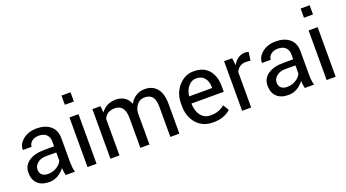

<svg xmlns="http://www.w3.org/2000/svg" viewBox="-57 -1337 3462 1922"><g transform="rotate(-20 1674.5 -376.0)"><path d="M394.5 0Q389.6 -23.9 387 -42.2Q384.3 -60.5 383.8 -79.1Q356.9 -41 313.7 -15.4Q270.5 10.3 220.7 10.3Q138.2 10.3 95 -32Q51.8 -74.2 51.8 -148.4Q51.8 -224.1 113 -266.8Q174.3 -309.6 279.3 -309.6H383.8V-361.8Q383.8 -408.2 355.5 -435.3Q327.1 -462.4 275.4 -462.4Q229 -462.4 200 -438.7Q170.9 -415 170.9 -381.8H79.1L78.1 -384.8Q75.2 -442.4 132.6 -490.2Q189.9 -538.1 280.8 -538.1Q370.6 -538.1 425.3 -492.4Q480 -446.8 480 -360.8V-106.4Q480 -78.1 482.9 -51.8Q485.8 -25.4 493.7 0ZM234.9 -70.3Q287.1 -70.3 329.1 -97.2Q371.1 -124 383.8 -158.7V-244.6H275.9Q217.8 -244.6 182.9 -215.3Q147.9 -186 147.9 -146.5Q147.9 -111.3 169.9 -90.8Q191.9 -70.3 234.9 -70.3Z M723.6 0H627.4V-528.3H723.6ZM723.6 -663.6H627.4V-761.7H723.6Z M957.5 -528.3 964.4 -459Q990.2 -496.6 1030 -517.3Q1069.8 -538.1 1122.6 -538.1Q1175.3 -538.1 1213.1 -513.7Q1251 -489.3 1270 -440.4Q1294.9 -485.4 1335.9 -511.7Q1377 -538.1 1431.6 -538.1Q1512.2 -538.1 1559.1 -482.7Q1606 -427.2 1606 -315.9V0H1509.8V-316.9Q1509.8 -395 1482.9 -427.5Q1456.1 -460 1402.8 -460Q1353.5 -460 1323 -425.8Q1292.5 -391.6 1287.1 -339.4V-335.4V0H1190.4V-316.9Q1190.4 -391.1 1162.8 -425.5Q1135.3 -460 1083.5 -460Q1039.6 -460 1011.2 -441.9Q982.9 -423.8 967.8 -391.1V0H871.6V-528.3Z M1964.8 10.3Q1854.5 10.3 1789.3 -63.2Q1724.1 -136.7 1724.1 -253.9V-275.4Q1724.1 -388.2 1791.3 -463.1Q1858.4 -538.1 1950.2 -538.1Q2057.1 -538.1 2111.8 -473.6Q2166.5 -409.2 2166.5 -301.8V-241.7H1823.7L1822.3 -239.3Q1823.7 -163.1 1860.8 -114Q1897.9 -64.9 1964.8 -64.9Q2013.7 -64.9 2050.5 -78.9Q2087.4 -92.8 2114.3 -117.2L2151.9 -54.7Q2123.5 -26.9 2077.1 -8.3Q2030.8 10.3 1964.8 10.3ZM1950.2 -462.4Q1901.9 -462.4 1867.7 -421.6Q1833.5 -380.9 1825.7 -319.3L1826.7 -316.9H2070.3V-329.6Q2070.3 -386.2 2040 -424.3Q2009.8 -462.4 1950.2 -462.4Z M2524.4 -443.4 2475.1 -446.3Q2437 -446.3 2410.9 -428.2Q2384.8 -410.2 2370.6 -377.4V0H2274.4V-528.3H2360.4L2369.6 -451.2Q2392.1 -492.2 2425 -515.1Q2458 -538.1 2501 -538.1Q2511.7 -538.1 2521.5 -536.4Q2531.2 -534.7 2537.6 -532.7Z M2941.9 0Q2937 -23.9 2934.3 -42.2Q2931.6 -60.5 2931.2 -79.1Q2904.3 -41 2861.1 -15.4Q2817.9 10.3 2768.1 10.3Q2685.5 10.3 2642.3 -32Q2599.1 -74.2 2599.1 -148.4Q2599.1 -224.1 2660.4 -266.8Q2721.7 -309.6 2826.7 -309.6H2931.2V-361.8Q2931.2 -408.2 2902.8 -435.3Q2874.5 -462.4 2822.8 -462.4Q2776.4 -462.4 2747.3 -438.7Q2718.3 -415 2718.3 -381.8H2626.5L2625.5 -384.8Q2622.6 -442.4 2679.9 -490.2Q2737.3 -538.1 2828.1 -538.1Q2918 -538.1 2972.7 -492.4Q3027.3 -446.8 3027.3 -360.8V-106.4Q3027.3 -78.1 3030.3 -51.8Q3033.2 -25.4 3041 0ZM2782.2 -70.3Q2834.5 -70.3 2876.5 -97.2Q2918.5 -124 2931.2 -158.7V-244.6H2823.2Q2765.1 -244.6 2730.2 -215.3Q2695.3 -186 2695.3 -146.5Q2695.3 -111.3 2717.3 -90.8Q2739.3 -70.3 2782.2 -70.3Z M3271 0H3174.8V-528.3H3271ZM3271 -663.6H3174.8V-761.7H3271Z"/></g></svg>

Font: GeogebraSans
Style: Regular
Weight: 400
Designer: Google
Version: Version 1.100140; 2013